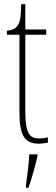

<svg xmlns="http://www.w3.org/2000/svg" viewBox="-20 -677 269 918"><path d="M167 10C178 10 194 8 209 5V-20C192 -17 181 -15 165 -15C123 -15 101 -40 101 -140V-511H201V-536H101V-657H81C80 -610 80 -575 63 -553C54 -540 38 -532 13 -530V-511H73V-141C73 -26 99 10 167 10ZM104 208V221H116C131 181 149 113 159 71V61H120C117 114 111 159 104 208Z"/></svg>

Font: Noto Serif Bengali ExtraCondensed Thin
Style: Regular
Weight: 100
Width: 2
Designer: Juan Bruce, Universal Thirst, Indian Type Foundry and the Monotype Design Team.
Foundry: Monotype Imaging Inc.
Version: Version 2.003